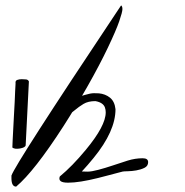

<svg xmlns="http://www.w3.org/2000/svg" viewBox="-20 -693 688 713"><path d="M25.9 -145.1Q25.9 -153.8 27 -172.5Q28.1 -191.2 29.2 -214.8Q30.3 -238.3 31.8 -264.2Q33.3 -290 34.5 -313.5Q35.6 -337.1 36.3 -355.5Q37.1 -374 37.8 -383.2Q36.3 -393.4 43.8 -396.1Q51.3 -398.9 60.7 -398.9Q70 -398.9 77.2 -398Q84.3 -397.1 87.3 -390.6L75.3 -153.4Q73.8 -145.1 54.3 -141.6Q34.8 -138.2 25.9 -145.1ZM40 0Q22.5 0 22.5 -31.2V-41Q37.1 -84 408.2 -640.6Q426.8 -668.9 429.7 -672.9Q434.6 -669.9 434.6 -659.2Q434.6 -648.4 422.9 -614.3Q411.1 -580.1 380.4 -515.6Q349.6 -451.2 306.2 -374.5Q262.7 -297.9 215.8 -224.6Q107.4 -56.6 40 0ZM509.8 -105.3Q530.1 -105.3 530.1 -90.9Q530.1 -76.4 516.6 -69.8Q503 -63.1 486.1 -60.2Q469.2 -57.3 454.4 -57.1Q439.6 -56.8 435.6 -55.9Q431.6 -55 417.8 -51.3Q404 -47.5 384.9 -42.6Q365.8 -37.7 343.6 -31.9Q274.1 -14.6 232.9 -14.6Q211.9 -14.6 204.9 -20.6Q197.8 -26.7 202.1 -37.7Q248.3 -75.8 298.1 -136Q372.6 -225.6 372.6 -275.8Q372.6 -285.7 369.5 -294.3Q362.7 -312.3 334.4 -317.5Q307.3 -317.5 290.1 -307.1Q272.9 -296.7 257.8 -283.9Q242.7 -271.2 227 -260.8Q211.3 -250.4 188.6 -250.4Q189.2 -269.5 205.2 -287.4Q237.2 -324.4 295.6 -340.6Q316.6 -346.9 328.9 -346.9Q341.2 -346.9 347.3 -346.4Q371.3 -344.1 388.6 -330.2Q405.8 -316.3 408.9 -287.4Q408.9 -205.9 327.6 -106.5Q305.5 -79.3 283.9 -56.2Q290.7 -55.6 305.2 -55.6Q319.6 -55.6 344.9 -62.3Q370.1 -68.9 398.4 -78.4Q426.7 -88 454.4 -96.7Q482.1 -105.3 509.8 -105.3Z"/></svg>

Font: Architects Daughter
Style: Regular
Weight: 400
Designer: Kimberly Geswein
Foundry: Kimberly Geswein
Version: Version 1.002 2010